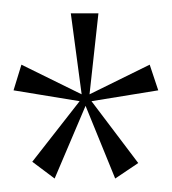

<svg xmlns="http://www.w3.org/2000/svg" viewBox="-24 -701 255 285"><path d="M81.1 -681.2H122.1L108.9 -561L198.2 -605L210.9 -566.9L111.8 -550.8L181.2 -459L147 -436L103 -543.9L57.1 -436L23.9 -460.9L94.2 -550.8L-3.9 -566.9L7.8 -605L97.2 -561Z"/></svg>

Font: Halibut Cnd Thin
Style: Regular
Weight: 250
Width: 3
Designer: Matteo Maggi
Foundry: Collletttivo
Version: Version 3.080 | FøM Fix